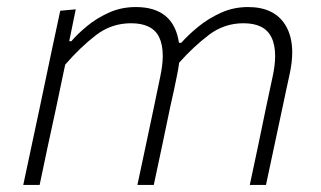

<svg xmlns="http://www.w3.org/2000/svg" viewBox="-20 -525 912 545"><path d="M46 0Q58 -56 69 -108Q80 -160 93 -220.5L103.5 -270.5Q113 -316 125.2 -373.8Q137.5 -431.5 151 -494.5L195 -498.5L176.5 -408H182.5Q199 -427.5 226.2 -450.2Q253.5 -473 288.8 -489Q324 -505 365.5 -505Q473 -505 488 -403.5H494.5Q513.5 -425 542 -448.5Q570.5 -472 606.5 -488.5Q642.5 -505 684 -505Q758.5 -505 790 -454Q809.5 -422.5 809.5 -376Q809.5 -347 801.5 -311.5Q797 -290.5 792.5 -270Q788 -249 782 -220.5Q768.5 -159 758 -108Q747 -56.5 735 0H689Q701 -56.5 712 -108Q722.5 -159.5 735 -219L754 -308Q761 -340.5 761 -366Q761 -398.5 750 -420Q730.5 -459 671 -459Q616.5 -459 573 -426Q529.5 -393 488.5 -347Q486.5 -330.5 482.5 -311.5Q478 -290.5 474 -270Q469.5 -249 463 -220.5Q450.5 -160 439.5 -108Q428.5 -56 416.5 0H370Q382 -56.5 393 -108Q403.5 -159.5 416.5 -219L435 -308Q442 -341 442 -366.5Q442 -398.5 431.5 -420Q412 -459 352 -459Q296 -459 251.8 -424.8Q207.5 -390.5 165 -341.5L139.5 -220Q126.5 -159.5 115.2 -107.8Q104 -56 92.5 0Z"/></svg>

Font: Heraclito ExtraLight
Style: Italic
Weight: 200
Italic angle: -12°
Designer: Kostas Bartsokas (font) & Cristiano Sobral (main changes)
Foundry: Kostas Bartsokas (font) & Cristiano Sobral (main changes)
Version: Version 1.00;July 8, 2020;FontCreator 13.0.0.2655 64-bit